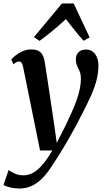

<svg xmlns="http://www.w3.org/2000/svg" viewBox="-59 -836 601 1105"><path d="M74 -450.5Q70.5 -468.5 65 -475.2Q59.5 -482 51.5 -482Q43 -482 35.2 -478Q27.5 -474 18 -465.5L6 -493.5Q13 -502.5 29.8 -516.2Q46.5 -530 70.2 -540.8Q94 -551.5 121 -551.5Q147.5 -551.5 163.2 -542.8Q179 -534 187.2 -517.2Q195.5 -500.5 199 -477Q205.5 -435.5 212.2 -391Q219 -346.5 225.8 -301Q232.5 -255.5 239.2 -210.2Q246 -165 252.5 -122L267.5 -13.5L319.5 -116Q339 -156.5 355 -192.5Q371 -228.5 382.5 -261Q394 -293.5 400.2 -323.8Q406.5 -354 406.5 -383Q406.5 -408.5 399.2 -425.5Q392 -442.5 384.8 -458Q377.5 -473.5 377.5 -495Q377.5 -520 393.2 -535.5Q409 -551 435.5 -551Q459.5 -551 475.5 -538.2Q491.5 -525.5 499.5 -504.5Q507.5 -483.5 507.5 -458.5Q507.5 -412 494.2 -365.8Q481 -319.5 459.5 -273.8Q438 -228 414 -181.5Q398 -149.5 380.2 -116.2Q362.5 -83 344 -50.5Q325.5 -18 307 12.8Q288.5 43.5 271.2 71Q254 98.5 238 121.5Q212 162.5 183.5 191Q155 219.5 122.8 234.2Q90.5 249 51.5 249Q26 249 0.5 243Q-25 237 -39 229L-9.5 142.5Q1 151 24.2 162Q47.5 173 76 173Q106.5 173 133.8 157Q161 141 187.8 109.2Q214.5 77.5 242 30H171.5ZM168.5 -600.5 136.5 -622.5 297.5 -816H365L457 -620.5L422 -601.5Q396 -630 371 -661.8Q346 -693.5 320 -726Q286 -694 247.8 -662.2Q209.5 -630.5 168.5 -600.5Z"/></svg>

Font: Merriweather 60pt SemiBold
Style: Italic
Weight: 600
Italic angle: -7.8°
Version: Version 2.101